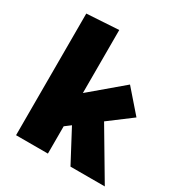

<svg xmlns="http://www.w3.org/2000/svg" viewBox="-166 -828 899 950"><g transform="rotate(30 283.5 -353.0)"><path d="M275 -181 371 0H567L403 -277L532 -374L423 -499L242 -346V-706L60 -695V0H242V-156Z"/></g></svg>

Font: Catamaran
Style: Regular
Weight: 900
Designer: Pria Ravichandran
Version: Version 1.001;PS 001.000;hotconv 1.0.70;makeotf.lib2.5.58329